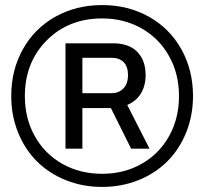

<svg xmlns="http://www.w3.org/2000/svg" viewBox="-20 -718 797 750"><path d="M23.9 -342.8Q23.9 -444.3 69.3 -525.6Q114.7 -606.9 196 -652.6Q277.3 -698.2 378.9 -698.2Q480.5 -698.2 561.8 -652.6Q643.1 -606.9 688.5 -525.6Q733.9 -444.3 733.9 -342.8Q733.9 -266.6 707.3 -200.7Q680.7 -134.8 633.8 -87.9Q586.9 -41 521 -14.4Q455.1 12.2 378.9 12.2Q302.7 12.2 236.8 -14.4Q170.9 -41 124 -87.9Q77.1 -134.8 50.5 -200.7Q23.9 -266.6 23.9 -342.8ZM378.9 -39.1Q464.8 -39.1 533.4 -78.1Q602.1 -117.2 640.6 -186.5Q679.2 -255.9 679.2 -342.8Q679.2 -429.2 640.6 -498.5Q602.1 -567.9 533.4 -606.9Q464.8 -646 378.9 -646Q247.6 -646 162.4 -560.1Q77.1 -474.1 77.1 -342.8Q77.1 -255.9 115.7 -186.5Q154.3 -117.2 223.1 -78.1Q292 -39.1 378.9 -39.1ZM235.8 -137.2V-548.8H421.9Q483.4 -548.8 516.1 -515.6Q548.8 -482.4 548.8 -424.8Q548.8 -383.3 530.5 -353Q512.2 -322.8 477.1 -308.1L564 -137.2H492.2L413.1 -295.9H301.8V-137.2ZM301.8 -354H416Q444.8 -354 462.4 -372.8Q480 -391.6 480 -424.8Q480 -457.5 463.4 -474.9Q446.8 -492.2 416 -492.2H301.8Z"/></svg>

Font: Archivo Medium
Style: Regular
Weight: 500
Designer: Hector Gatti
Foundry: Omnibus-Type
Version: Version 2.001